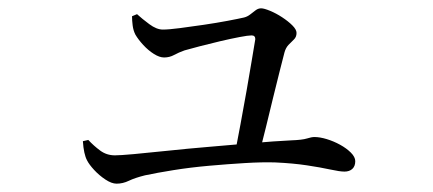

<svg xmlns="http://www.w3.org/2000/svg" viewBox="-20 -482 1040 461"><path d="M544 -113Q550 -144 557.5 -184Q565 -224 572 -264Q579 -304 584.5 -337Q590 -370 593 -388Q593 -397 584 -397Q576 -397 555 -393Q534 -389 508.5 -383Q483 -377 460 -371Q437 -365 423 -361Q409 -356 398 -350Q387 -344 374 -344Q363 -344 349.5 -352.5Q336 -361 324 -374Q312 -387 305 -399Q300 -409 298.5 -421Q297 -433 297 -443L309 -448Q321 -437 338.5 -424Q356 -411 371 -411Q385 -411 412 -414.5Q439 -418 469.5 -422.5Q500 -427 526.5 -432Q553 -437 566 -440Q574 -442 581 -447.5Q588 -453 594 -457.5Q600 -462 607 -462Q614 -462 628.5 -456Q643 -450 657.5 -440.5Q672 -431 682 -421Q692 -411 692 -403Q692 -393 685.5 -387Q679 -381 672.5 -374Q666 -367 663 -356Q659 -340 651.5 -311Q644 -282 635.5 -246.5Q627 -211 618.5 -176.5Q610 -142 603 -115ZM260 -41Q248 -41 233 -51Q218 -61 206 -74Q194 -87 189 -97Q181 -112 179 -143L192 -146Q205 -132 220.5 -120.5Q236 -109 256 -109Q268 -109 301.5 -112Q335 -115 382 -120Q429 -125 482.5 -129.5Q536 -134 587 -138.5Q638 -143 679 -145Q706 -146 717 -149.5Q728 -153 735 -153Q748 -153 764.5 -148Q781 -143 796.5 -134.5Q812 -126 822.5 -115.5Q833 -105 833 -95Q833 -83 826 -76.5Q819 -70 807 -70Q796 -70 773 -75Q750 -80 717 -85Q684 -90 641 -92Q610 -93 568.5 -90.5Q527 -88 482 -84Q437 -80 396.5 -73.5Q356 -67 328 -61Q304 -55 289.5 -48Q275 -41 260 -41Z"/></svg>

Font: Noto Serif KR
Style: Regular
Weight: 400
Designer: Ryoko NISHIZUKA  (kana & ideographs); Frank Grießhammer (Latin, Greek & Cyrillic); Wenlong ZHANG  (bopomofo); Sandoll Co
Foundry: Adobe
Version: Version 2.003-H1;hotconv 1.1.1;makeotfexe 2.6.0